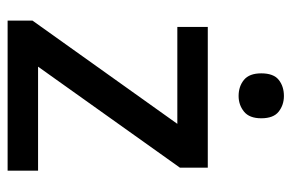

<svg xmlns="http://www.w3.org/2000/svg" viewBox="-154 -630 784 517"><g transform="rotate(90 238.5 -372.0)"><path d="M440 0H36V-67L314 -457H53V-539H432V-464L160 -82H440ZM239 -744Q263 -744 281 -730Q299 -716 299 -683Q299 -651 281 -636.5Q263 -622 239 -622Q213 -622 195.5 -636.5Q178 -651 178 -683Q178 -716 195.5 -730Q213 -744 239 -744Z"/></g></svg>

Font: Noto Sans Lao Looped Medium
Style: Regular
Weight: 500
Designer: Mark Frömberg, Ben Mitchell
Foundry: The Fontpad Ltd
Version: Version 1.002; ttfautohint (v1.8.4.7-5d5b)